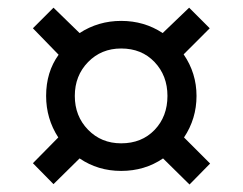

<svg xmlns="http://www.w3.org/2000/svg" viewBox="-20 -578 645 510"><path d="M413.1 -157.2Q364.3 -124 301.8 -124Q240.2 -124 191.4 -157.2L122.1 -88.9L67.4 -144.5L134.8 -212.9Q102.5 -262.7 102.5 -323.2Q102.5 -386.7 135.7 -432.6L67.4 -502.9L122.1 -557.6L191.4 -490.2Q241.2 -522.5 301.8 -522.5Q363.3 -522.5 412.1 -490.2L482.4 -557.6L537.1 -502.9L467.8 -433.6Q502 -383.8 502 -323.2Q502 -262.7 468.8 -212.9L538.1 -143.6L483.4 -87.9ZM424.8 -323.2Q424.8 -377 390.6 -413.1Q356.4 -449.2 301.8 -449.2Q249 -449.2 213.9 -413.1Q178.7 -377 178.7 -323.2Q178.7 -269.5 213.9 -233.4Q249 -197.3 301.8 -197.3Q356.4 -197.3 390.6 -232.9Q424.8 -268.6 424.8 -323.2Z"/></svg>

Font: Dinish Expanded
Style: Regular
Weight: 400
Width: 7
Designer: Charles Nix
Foundry: Playbeing
Version: Version 2.005; ttfautohint (v1.8.3)